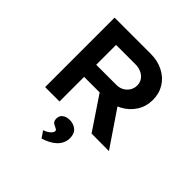

<svg xmlns="http://www.w3.org/2000/svg" viewBox="-245 -895 1368 1368"><g transform="rotate(45 438.5 -211.5)"><path d="M138 0V-700H502Q573 -700 628.5 -671.5Q684 -643 715 -593Q746 -543 746 -478Q746 -413 713 -361Q680 -309 624 -278.5Q568 -248 499 -248H283V0ZM606 0 394 -316 550 -341 782 1ZM283 -370H486Q517 -370 541 -383.5Q565 -397 579.5 -420Q594 -443 594 -472Q594 -502 578.5 -524Q563 -546 536.5 -558Q510 -570 477 -570H283ZM379 277 345 227Q359 223 374 214.5Q389 206 400 194Q411 182 411 171Q411 162 405 158Q399 154 388 149Q371 143 362 132.5Q353 122 353 101Q353 72 374.5 56.5Q396 41 428 41Q466 41 493.5 63.5Q521 86 521 132Q521 160 509.5 183.5Q498 207 478 225Q458 243 432.5 256Q407 269 379 277Z"/></g></svg>

Font: Lexend Giga SemiBold
Style: Regular
Weight: 600
Designer: Bonnie Shaver-Troup, Thomas Jockin
Foundry: Lexend
Version: Version 1.007